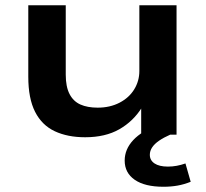

<svg xmlns="http://www.w3.org/2000/svg" viewBox="-20 -514 785 733"><path d="M305 10Q238 10 189 -13Q140 -36 114 -87Q88 -138 88 -221V-494H231V-229Q231 -183 245.5 -155Q260 -127 287 -115Q314 -103 353 -103Q400 -103 436.5 -122Q473 -141 492.5 -173Q512 -205 512 -243V-494H654V0H519V-104H522Q489 -51 435.5 -20.5Q382 10 305 10ZM604 199Q533 199 494.5 172.5Q456 146 456 99Q456 56 488.5 21Q521 -14 588 -40L630 0Q605 11 587.5 23Q570 35 561 48.5Q552 62 552 77Q552 98 570 110Q588 122 621 122Q638 122 654.5 119Q671 116 688 110L708 180Q683 190 658 194.5Q633 199 604 199Z"/></svg>

Font: Nunito Sans 10pt Expanded
Style: Bold
Weight: 700
Width: 7
Designer: Vernon Adams
Foundry: Vernon Adams
Version: Version 3.101;gftools[0.9.27]